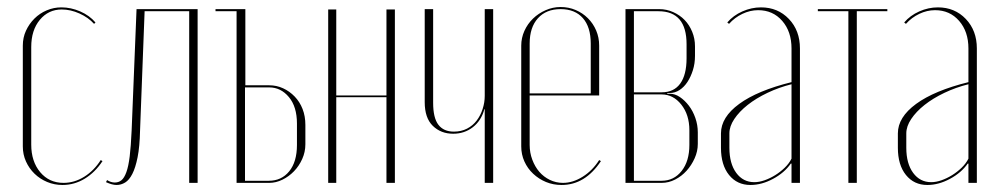

<svg xmlns="http://www.w3.org/2000/svg" viewBox="-20 -521 2838 547"><path d="M45 -391Q45 -414 54 -433.5Q63 -453 78 -468Q93 -483 113 -491.5Q133 -500 155 -500Q182 -500 208.5 -488.5Q235 -477 252 -457L248 -453Q232 -471 206.5 -482.5Q181 -494 156 -494Q118 -494 93.5 -464.5Q69 -435 69 -387V-109Q69 -61 94.5 -30.5Q120 0 161 0Q192 0 220 -17.5Q248 -35 267 -65L272 -62Q251 -30 221.5 -12Q192 6 158 6Q135 6 114.5 -2.5Q94 -11 78.5 -26Q63 -41 54 -61Q45 -81 45 -104Z M285 -8Q296 -1 307 -1Q318 -1 326 -7.5Q334 -14 340 -30.5Q346 -47 349.5 -75.5Q353 -104 355 -149L369 -495H543V0H519V-489H392L379 -149Q378 -103 372 -73Q366 -43 357 -25.5Q348 -8 336.5 -1Q325 6 312 6Q300 6 282 -2Z M747 -278Q768 -278 786.5 -269.5Q805 -261 819.5 -246Q834 -231 842 -210.5Q850 -190 850 -165V-110Q850 -88 841 -68Q832 -48 817.5 -33Q803 -18 784.5 -9Q766 0 747 0H654V-489H594V-495H679V-278ZM826 -169Q826 -217 803 -244.5Q780 -272 747 -272H678V-6H746Q782 -6 804 -33Q826 -60 826 -108Z M938 -494V-249H1081V-494H1105V0H1081V-244H938V0H915V-494Z M1360 -210Q1351 -177 1327 -158.5Q1303 -140 1271 -140Q1236 -140 1213 -162.5Q1190 -185 1190 -230V-495H1214V-228Q1214 -185 1229 -165.5Q1244 -146 1273 -146Q1294 -146 1310.5 -154.5Q1327 -163 1338 -177.5Q1349 -192 1355 -210.5Q1361 -229 1361 -248V-495H1385V0H1361V-210Z M1465 -391Q1465 -413 1474 -433Q1483 -453 1498.5 -468Q1514 -483 1534.5 -492Q1555 -501 1577 -501Q1600 -501 1620 -492.5Q1640 -484 1655 -469Q1670 -454 1678.5 -434Q1687 -414 1687 -391V-249H1489V-108Q1489 -86 1496.5 -66Q1504 -46 1516.5 -31.5Q1529 -17 1546.5 -8.5Q1564 0 1584 0Q1612 0 1640 -17.5Q1668 -35 1687 -65L1692 -62Q1647 6 1580 6Q1556 6 1535.5 -2.5Q1515 -11 1499 -26Q1483 -41 1474 -61Q1465 -81 1465 -104ZM1663 -255V-397Q1663 -444 1640.5 -469.5Q1618 -495 1577 -495Q1536 -495 1512.5 -469Q1489 -443 1489 -397V-255Z M1960 -362Q1960 -340 1954 -321Q1948 -302 1938.5 -287.5Q1929 -273 1916 -264.5Q1903 -256 1888 -256H1881V-254H1888Q1903 -254 1917 -244.5Q1931 -235 1942.5 -220Q1954 -205 1961 -185Q1968 -165 1968 -144V-111Q1968 -90 1959 -70Q1950 -50 1936 -34.5Q1922 -19 1903.5 -9.5Q1885 0 1865 0H1762V-495H1858Q1879 -495 1898 -486.5Q1917 -478 1930.5 -464Q1944 -450 1952 -430.5Q1960 -411 1960 -389ZM1865 -258Q1900 -258 1918 -283Q1936 -308 1936 -355V-395Q1936 -489 1856 -489H1786V-258ZM1944 -150Q1944 -194 1921 -223Q1898 -252 1865 -252H1786V-6H1865Q1900 -6 1922 -34Q1944 -62 1944 -108Z M2034 -141Q2034 -187 2086 -225Q2138 -263 2235 -287V-383Q2235 -431 2208.5 -461.5Q2182 -492 2140 -492Q2117 -492 2095 -481.5Q2073 -471 2057 -453L2052 -457Q2069 -477 2095 -488.5Q2121 -500 2148 -500Q2196 -500 2227.5 -467Q2259 -434 2259 -383V0H2235V-55H2233Q2215 -29 2182.5 -11.5Q2150 6 2118 6Q2080 6 2057 -22.5Q2034 -51 2034 -100ZM2129 -2Q2143 -2 2158.5 -7.5Q2174 -13 2188.5 -22Q2203 -31 2215.5 -43Q2228 -55 2235 -69V-281Q2199 -272 2166.5 -256.5Q2134 -241 2110 -222Q2086 -203 2072 -182Q2058 -161 2058 -141V-100Q2058 -55 2077.5 -28.5Q2097 -2 2129 -2Z M2508 -489H2421V0H2397V-489H2310V-495H2508Z M2538 -141Q2538 -187 2590 -225Q2642 -263 2739 -287V-383Q2739 -431 2712.5 -461.5Q2686 -492 2644 -492Q2621 -492 2599 -481.5Q2577 -471 2561 -453L2556 -457Q2573 -477 2599 -488.5Q2625 -500 2652 -500Q2700 -500 2731.5 -467Q2763 -434 2763 -383V0H2739V-55H2737Q2719 -29 2686.5 -11.5Q2654 6 2622 6Q2584 6 2561 -22.5Q2538 -51 2538 -100ZM2633 -2Q2647 -2 2662.5 -7.5Q2678 -13 2692.5 -22Q2707 -31 2719.5 -43Q2732 -55 2739 -69V-281Q2703 -272 2670.5 -256.5Q2638 -241 2614 -222Q2590 -203 2576 -182Q2562 -161 2562 -141V-100Q2562 -55 2581.5 -28.5Q2601 -2 2633 -2Z"/></svg>

Font: Moniqa Thin Display
Style: Regular
Weight: 100
Designer: Rajesh Rajput
Foundry: Rajesh Rajput
Version: Version 1.000